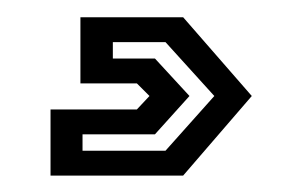

<svg xmlns="http://www.w3.org/2000/svg" viewBox="-20 -34 359 228"><path d="M40 174.5V96H142.5L157.5 80L142.5 65H75.5V-13.5H197.5L279 80L197.5 174.5ZM78 145H176.5L234.5 80L176.5 16H114V35.5H164L205 80L164 125.5H78Z"/></svg>

Font: Tourney Condensed SemiBold
Style: Regular
Weight: 600
Width: 3
Designer: Tyler Finck
Foundry: Etcetera Type Co
Version: Version 1.010; ttfautohint (v1.8.3)